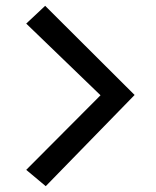

<svg xmlns="http://www.w3.org/2000/svg" viewBox="-20 -615 534 659"><path d="M137 24 70 -32 325 -288 70 -534 135 -595 442 -289Z"/></svg>

Font: Yaldevi Medium
Style: Regular
Weight: 500
Designer: Sol Matas, Rajitha Manaperi, Kosala Senevirathne
Foundry: Mooniak
Version: Version 1.100